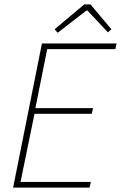

<svg xmlns="http://www.w3.org/2000/svg" viewBox="-20 -859 554 879"><path d="M40 0H390L396 -26H74L138 -338H400L406 -364H142L196 -634H508L514 -660H172ZM244 -709 376 -811H380L474 -711L490 -725L394 -839H366L230 -725Z"/></svg>

Font: Source Sans Pro ExtraLight
Style: Italic
Weight: 200
Italic angle: -11°
Designer: Paul D. Hunt
Foundry: Adobe Systems Incorporated
Version: Version 3.006;hotconv 1.0.111;makeotfexe 2.5.65597